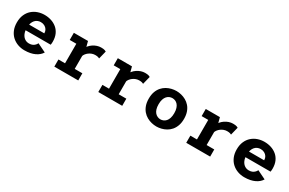

<svg xmlns="http://www.w3.org/2000/svg" viewBox="103 -1479 3694 2458"><g transform="rotate(30 1950.0 -250.5)"><path d="M326.5 11Q276.5 11 229.8 -5.5Q183 -22 146.2 -54.8Q109.5 -87.5 88 -136.8Q66.5 -186 66.5 -251Q66.5 -316 87.8 -365Q109 -414 146 -446.8Q183 -479.5 230 -495.8Q277 -512 328 -512Q380.5 -512 427.5 -496.8Q474.5 -481.5 510.8 -451.2Q547 -421 567.8 -374.8Q588.5 -328.5 588.5 -266.5Q588.5 -255.5 587.5 -242.5Q586.5 -229.5 584.5 -219.5H181V-304.5H440.5Q440.5 -306 440.5 -307Q440.5 -308 440.5 -309.5Q440.5 -337 426.2 -359.2Q412 -381.5 387.5 -394.5Q363 -407.5 331 -407.5Q308 -407.5 286.5 -398.5Q265 -389.5 248.2 -371Q231.5 -352.5 221.5 -323Q211.5 -293.5 211.5 -252Q211.5 -201.5 227.8 -166.2Q244 -131 271.8 -112.5Q299.5 -94 335 -94Q366.5 -94 387.8 -104.8Q409 -115.5 421.8 -130.2Q434.5 -145 440 -158L568.5 -95.5Q554.5 -72 532.5 -52.8Q510.5 -33.5 480.2 -19Q450 -4.5 411.8 3.2Q373.5 11 326.5 11Z M765 0V-105.5H862.5V-394.5H765V-500H974L1005.5 -380.5V-105.5H1118.5V0ZM1003 -289.5 955 -313.5Q955.5 -347 967.5 -377Q979.5 -407 1000 -431.8Q1020.5 -456.5 1047.2 -474.5Q1074 -492.5 1103.5 -502.2Q1133 -512 1162.5 -512Q1199 -512 1216.5 -506Q1234 -500 1238.5 -496L1209 -377.5Q1205 -381 1189 -386Q1173 -391 1145.5 -391Q1121.5 -391 1098.2 -382.8Q1075 -374.5 1055.2 -360Q1035.5 -345.5 1021.8 -327.2Q1008 -309 1003 -289.5Z M1415 0V-105.5H1512.5V-394.5H1415V-500H1624L1655.5 -380.5V-105.5H1768.5V0ZM1653 -289.5 1605 -313.5Q1605.5 -347 1617.5 -377Q1629.5 -407 1650 -431.8Q1670.5 -456.5 1697.2 -474.5Q1724 -492.5 1753.5 -502.2Q1783 -512 1812.5 -512Q1849 -512 1866.5 -506Q1884 -500 1888.5 -496L1859 -377.5Q1855 -381 1839 -386Q1823 -391 1795.5 -391Q1771.5 -391 1748.2 -382.8Q1725 -374.5 1705.2 -360Q1685.5 -345.5 1671.8 -327.2Q1658 -309 1653 -289.5Z M2277.5 11Q2242.5 11 2206 2.2Q2169.5 -6.5 2135.5 -25.5Q2101.5 -44.5 2074.8 -75.2Q2048 -106 2032.2 -149.5Q2016.5 -193 2016.5 -251Q2016.5 -308.5 2032.2 -352Q2048 -395.5 2074.8 -426Q2101.5 -456.5 2135.5 -475.5Q2169.5 -494.5 2206 -503.2Q2242.5 -512 2277.5 -512Q2312 -512 2348.5 -503.2Q2385 -494.5 2419 -475.5Q2453 -456.5 2479.8 -426Q2506.5 -395.5 2522.2 -352Q2538 -308.5 2538 -251Q2538 -193 2522.2 -149.5Q2506.5 -106 2479.8 -75.2Q2453 -44.5 2419 -25.5Q2385 -6.5 2348.5 2.2Q2312 11 2277.5 11ZM2277.5 -94Q2299 -94 2319.8 -102.8Q2340.5 -111.5 2357 -129.8Q2373.5 -148 2383.2 -178.2Q2393 -208.5 2393 -251Q2393 -293.5 2383.2 -323.2Q2373.5 -353 2357 -371.5Q2340.5 -390 2319.8 -398.5Q2299 -407 2277.5 -407Q2256 -407 2235.2 -398.5Q2214.5 -390 2197.8 -371.5Q2181 -353 2171.2 -323.2Q2161.5 -293.5 2161.5 -251Q2161.5 -208.5 2171.2 -178.2Q2181 -148 2197.8 -129.8Q2214.5 -111.5 2235.2 -102.8Q2256 -94 2277.5 -94Z M2715 0V-105.5H2812.5V-394.5H2715V-500H2924L2955.5 -380.5V-105.5H3068.5V0ZM2953 -289.5 2905 -313.5Q2905.5 -347 2917.5 -377Q2929.5 -407 2950 -431.8Q2970.5 -456.5 2997.2 -474.5Q3024 -492.5 3053.5 -502.2Q3083 -512 3112.5 -512Q3149 -512 3166.5 -506Q3184 -500 3188.5 -496L3159 -377.5Q3155 -381 3139 -386Q3123 -391 3095.5 -391Q3071.5 -391 3048.2 -382.8Q3025 -374.5 3005.2 -360Q2985.5 -345.5 2971.8 -327.2Q2958 -309 2953 -289.5Z M3576.5 11Q3526.5 11 3479.8 -5.5Q3433 -22 3396.2 -54.8Q3359.5 -87.5 3338 -136.8Q3316.5 -186 3316.5 -251Q3316.5 -316 3337.8 -365Q3359 -414 3396 -446.8Q3433 -479.5 3480 -495.8Q3527 -512 3578 -512Q3630.5 -512 3677.5 -496.8Q3724.5 -481.5 3760.8 -451.2Q3797 -421 3817.8 -374.8Q3838.5 -328.5 3838.5 -266.5Q3838.5 -255.5 3837.5 -242.5Q3836.5 -229.5 3834.5 -219.5H3431V-304.5H3690.5Q3690.5 -306 3690.5 -307Q3690.5 -308 3690.5 -309.5Q3690.5 -337 3676.2 -359.2Q3662 -381.5 3637.5 -394.5Q3613 -407.5 3581 -407.5Q3558 -407.5 3536.5 -398.5Q3515 -389.5 3498.2 -371Q3481.5 -352.5 3471.5 -323Q3461.5 -293.5 3461.5 -252Q3461.5 -201.5 3477.8 -166.2Q3494 -131 3521.8 -112.5Q3549.5 -94 3585 -94Q3616.5 -94 3637.8 -104.8Q3659 -115.5 3671.8 -130.2Q3684.5 -145 3690 -158L3818.5 -95.5Q3804.5 -72 3782.5 -52.8Q3760.5 -33.5 3730.2 -19Q3700 -4.5 3661.8 3.2Q3623.5 11 3576.5 11Z"/></g></svg>

Font: Trispace Thin SemiBold
Style: Regular
Weight: 600
Version: Version 1.210